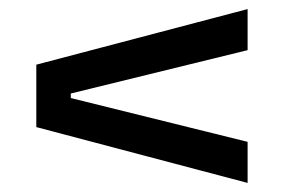

<svg xmlns="http://www.w3.org/2000/svg" viewBox="-20 -517 638 423"><path d="M136 -311V-301L525.5 -204.5V-114L60 -237V-374.5L525.5 -497V-406.5Z"/></svg>

Font: Anek Gurmukhi Medium SemiExpanded
Style: Regular
Weight: 500
Width: 6
Version: Version 1.003